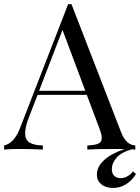

<svg xmlns="http://www.w3.org/2000/svg" viewBox="-27 -733 686 941"><path d="M526.9 188Q491.2 188 469.5 170.2Q447.8 152.3 447.8 123Q447.8 84.5 483.2 51.8Q518.6 19 584 -2.4Q565.9 -2.9 528.8 -2.9Q443.4 -2.9 400.9 0V-20Q439 -21.5 455.3 -29.3Q471.7 -37.1 471.7 -57.1Q471.7 -73.7 460 -104L398.4 -268.1H157.2L116.2 -162.1Q96.2 -111.3 96.2 -80.1Q96.2 -48.3 117.4 -34.7Q138.7 -21 183.1 -20V0Q126 -2.9 67.9 -2.9Q23.4 -2.9 -6.8 0V-20Q43 -31.2 71.8 -106.9L307.1 -712.9H323.2L566.9 -84Q591.3 -22 636.2 -20V0L617.7 -1Q566.4 13.7 543.7 40.5Q521 67.4 521 96.2Q521 116.2 532.5 128.2Q543.9 140.1 564 140.1Q582 140.1 598.4 130.6Q614.7 121.1 625 106.9L639.6 120.1Q595.2 188 526.9 188ZM279.3 -586.4 164.6 -288.1H391.1Z"/></svg>

Font: Playfair Display SC
Style: Regular
Weight: 400
Designer: Claus Eggers Sørensen
Foundry: Claus Eggers Sørensen
Version: Version 1.004;PS 001.004;hotconv 1.0.70;makeotf.lib2.5.58329